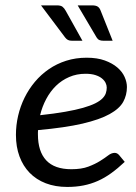

<svg xmlns="http://www.w3.org/2000/svg" viewBox="-20 -703 518 729"><path d="M40.5 0ZM461.9 -372.6Q461.9 -341.8 447.8 -316.2Q433.6 -290.5 396.2 -269.8Q358.9 -249 293.2 -233.6Q227.5 -218.3 124.5 -209Q124 -205.1 124 -200.9Q124 -196.8 124 -192.9Q124 -127.9 155.5 -94.2Q187 -60.5 251 -60.5Q289.6 -60.5 315.4 -70.3Q341.3 -80.1 359.6 -91.6Q377.9 -103 390.6 -112.8Q403.3 -122.6 415.5 -122.6Q424.8 -122.6 432.1 -114.3L453.6 -88.4Q427.2 -63.5 402.1 -45.4Q377 -27.3 351.1 -15.9Q325.2 -4.4 296.6 1.2Q268.1 6.8 235.4 6.8Q189.9 6.8 153.8 -7.1Q117.7 -21 92.5 -46.9Q67.4 -72.8 54 -109.1Q40.5 -145.5 40.5 -190.9Q40.5 -227.5 48.8 -263.4Q57.1 -299.3 73.2 -332Q89.4 -364.7 112.5 -392.3Q135.7 -419.9 165.5 -440.4Q195.3 -460.9 231.4 -472.4Q267.6 -483.9 309.1 -483.9Q349.1 -483.9 377.9 -473.4Q406.7 -462.9 425.5 -446.8Q444.3 -430.7 453.1 -410.9Q461.9 -391.1 461.9 -372.6ZM304.7 -422.9Q271 -422.9 242.7 -410.6Q214.4 -398.4 192.6 -377.2Q170.9 -356 155.5 -327.1Q140.1 -298.3 132.3 -265.6Q187 -271.5 227.3 -278.6Q267.6 -285.6 295.7 -293.7Q323.7 -301.8 341.3 -310.5Q358.9 -319.3 368.7 -329.1Q378.4 -338.9 381.8 -349.1Q385.3 -359.4 385.3 -370.6Q385.3 -379.4 380.9 -388.4Q376.5 -397.5 366.9 -405.3Q357.4 -413.1 342 -418Q326.7 -422.9 304.7 -422.9ZM329.1 -682.6Q344.2 -682.6 351.3 -677.7Q358.4 -672.9 362.3 -662.1L407.7 -548.3H373Q363.3 -548.3 357.2 -551Q351.1 -553.7 346.7 -561L274.9 -682.6ZM196.3 -682.6Q210.9 -682.6 217.5 -677.2Q224.1 -671.9 229.5 -662.1L293 -548.3H253.4Q243.7 -548.3 238 -551.3Q232.4 -554.2 227.1 -561L135.7 -682.6Z"/></svg>

Font: Carlito
Style: Italic
Weight: 400
Italic angle: -7°
Designer: Lukasz Dziedzic
Foundry: tyPoland Lukasz Dziedzic
Version: Version 1.104